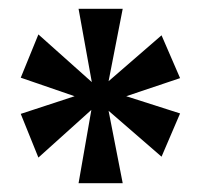

<svg xmlns="http://www.w3.org/2000/svg" viewBox="-20 -780 450 435"><path d="M158 -365 187 -531 67 -423 27 -522 149 -562 27 -604 67 -702 188 -594 158 -760H258L226 -596L346 -700L388 -603L266 -562L388 -523L346 -425L226 -529L258 -365Z"/></svg>

Font: Noto Serif ExtraCondensed ExtraBold
Style: Regular
Weight: 800
Width: 2
Designer: Monotype Design Team
Foundry: Monotype Imaging Inc.
Version: Version 2.013; ttfautohint (v1.8.4.7-5d5b)